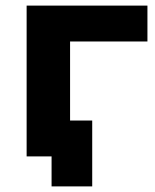

<svg xmlns="http://www.w3.org/2000/svg" viewBox="-20 -558 554 685"><path d="M506 -410H230V0H75V-538H506ZM309 -128V107H164V0H75V-128Z"/></svg>

Font: Montserrat Alternates
Style: Bold
Weight: 700
Designer: Julieta Ulanovsky
Foundry: Julieta Ulanovsky
Version: Version 7.200